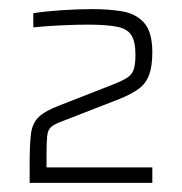

<svg xmlns="http://www.w3.org/2000/svg" viewBox="-20 -821 399 421"><path d="M45 -420V-462Q45 -505 48 -528Q51 -551 65 -564.5Q79 -578 111 -590L226 -635Q249 -644 259.5 -651Q270 -658 273.5 -669.5Q277 -681 277 -701Q277 -730 268 -744Q259 -758 236 -762.5Q213 -767 171 -767Q149 -767 115.5 -765.5Q82 -764 53 -761V-792Q77 -796 113.5 -798.5Q150 -801 182 -801Q219 -801 248.5 -796Q278 -791 296 -771Q314 -751 314 -706Q314 -676 307 -657Q300 -638 284.5 -626.5Q269 -615 242 -604L111 -553Q98 -548 91.5 -542Q85 -536 83.5 -523Q82 -510 82 -482V-454H314V-420Z"/></svg>

Font: Saira Thin Thin
Style: Regular
Weight: 250
Version: Version 1.101